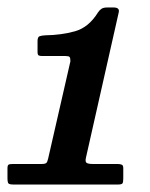

<svg xmlns="http://www.w3.org/2000/svg" viewBox="-26 -950 402 514"><path d="M-6 -473.5V-499Q-6 -507.5 -3 -509.2Q0 -511 9 -511H85Q95 -511 98 -513.8Q101 -516.5 103 -526L162.5 -786Q162.5 -795 160.2 -797.5Q158 -800 149.5 -800H88Q81 -800 77.8 -801.5Q74.5 -803 74.5 -811V-840Q74.5 -851 80 -853Q85.5 -855 95.5 -855.5Q137.5 -856 174.5 -866.2Q211.5 -876.5 236.5 -917Q240.5 -923 245.8 -926.5Q251 -930 261.5 -930H278Q294.5 -930 292 -917.5L204 -527.5Q201.5 -516.5 206.2 -513.8Q211 -511 222.5 -511H288.5Q295.5 -511 299.8 -509.2Q304 -507.5 304 -500V-472Q304 -462 301.8 -459Q299.5 -456 289.5 -456H11Q-0.5 -456 -3.2 -458.8Q-6 -461.5 -6 -473.5Z"/></svg>

Font: Besley* Narrow Heavy
Style: Italic
Weight: 800
Width: 4
Italic angle: -13°
Designer: Owen Earl
Foundry: indestructible type*
Version: Version 3.000; ttfautohint (v1.8.3)